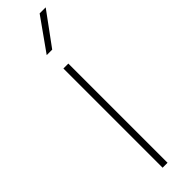

<svg xmlns="http://www.w3.org/2000/svg" viewBox="-259 -730 723 723"><g transform="rotate(-45 102.0 -369.0)"><path d="M79.6 0ZM88.4 0V-528.3H114.7V0ZM204.1 -738.3 108.9 -608.4H79.6L171.9 -738.3Z"/></g></svg>

Font: Heebo Thin
Style: Regular
Weight: 250
Designer: Oded Ezer
Foundry: Meir Sadan
Version: Version 2.001; ttfautohint (v1.5.14-ce02) -l 8 -r 50 -G 200 